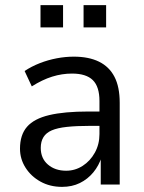

<svg xmlns="http://www.w3.org/2000/svg" viewBox="-20 -720 562 749"><path d="M222 9Q175 9 138 -11.5Q101 -32 79.5 -66Q58 -100 58 -140Q58 -194 85.5 -225.5Q113 -257 172 -271Q231 -285 325 -285H381V-229H331Q278 -229 241 -225Q204 -221 182 -211.5Q160 -202 149.5 -185Q139 -168 139 -143Q139 -102 167 -78Q195 -54 238 -54Q273 -54 302.5 -73Q332 -92 350 -124.5Q368 -157 368 -197V-326Q368 -382 342 -407.5Q316 -433 261 -433Q222 -433 183.5 -421Q145 -409 104 -383L76 -443Q103 -461 135 -473.5Q167 -486 201 -492.5Q235 -499 268 -499Q326 -499 366 -479.5Q406 -460 426.5 -420.5Q447 -381 447 -319V0H373V-109H377Q366 -74 344 -47.5Q322 -21 291.5 -6Q261 9 222 9ZM306 -613V-700H394V-613ZM138 -613V-700H226V-613Z"/></svg>

Font: Nunito Sans 10pt SemiCondensed
Style: Regular
Weight: 400
Width: 4
Designer: Vernon Adams
Foundry: Vernon Adams
Version: Version 3.101;gftools[0.9.27]